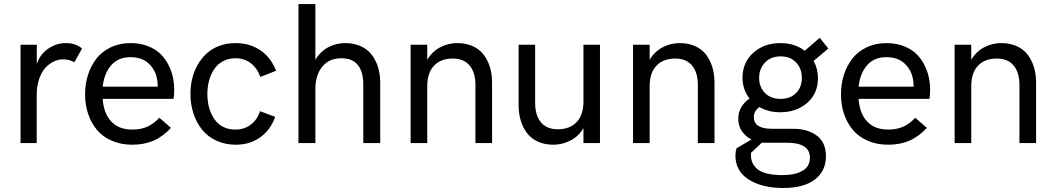

<svg xmlns="http://www.w3.org/2000/svg" viewBox="-20 -710 5231 953"><path d="M82 0V-487.8H162.6V-392.1Q179.2 -441.9 220 -469Q260.7 -496.1 306.6 -496.1Q355.5 -496.1 387.2 -469.2L349.1 -400.9Q322.8 -415.5 294.4 -415.5Q270.5 -415.5 247.8 -405Q225.1 -394.5 205.6 -374Q186 -353.5 174.1 -317.4Q162.1 -281.2 162.1 -234.9V0Z M636.2 8.3Q580.1 8.3 534.9 -11.5Q489.7 -31.2 461.2 -65.4Q432.6 -99.6 417.5 -144.5Q402.3 -189.5 402.3 -241.7Q402.3 -293 416.7 -338.4Q431.2 -383.8 458.7 -419.2Q486.3 -454.6 530 -475.3Q573.7 -496.1 627.9 -496.1Q675.3 -496.1 713.1 -481.4Q751 -466.8 775.1 -443.6Q799.3 -420.4 815.4 -389.2Q831.5 -357.9 838.1 -326.9Q844.7 -295.9 844.7 -264.2Q844.7 -233.9 840.8 -219.2H489.7Q494.6 -147.5 532 -107.2Q569.3 -66.9 636.7 -66.9Q677.7 -66.9 709.5 -80.3Q741.2 -93.8 771 -125.5L828.6 -75.2Q788.1 -31.7 741.9 -11.7Q695.8 8.3 636.2 8.3ZM489.7 -279.8H762.7Q762.7 -300.8 760.7 -310.5Q753.9 -359.9 719.7 -393.1Q685.5 -426.3 627.4 -426.3Q567.4 -426.3 532.2 -386.5Q497.1 -346.7 489.7 -279.8Z M1150.4 8.3Q1097.2 8.3 1053.7 -12Q1010.3 -32.2 982.7 -66.9Q955.1 -101.6 940.2 -146.7Q925.3 -191.9 925.3 -243.2Q925.3 -282.2 933.8 -318.6Q942.4 -355 960.7 -387.5Q979 -419.9 1005.1 -444.1Q1031.2 -468.3 1068.4 -482.2Q1105.5 -496.1 1149.4 -496.1Q1218.8 -496.1 1271.2 -461.2Q1323.7 -426.3 1350.6 -358.9L1272 -328.1Q1257.3 -371.1 1224.9 -396Q1192.4 -420.9 1149.4 -420.9Q1114.3 -420.9 1086.7 -406Q1059.1 -391.1 1042.5 -365.7Q1025.9 -340.3 1017.6 -309.1Q1009.3 -277.8 1009.3 -243.2Q1009.3 -168.5 1044.9 -117.7Q1080.6 -66.9 1149.4 -66.9Q1192.9 -66.9 1225.1 -91.6Q1257.3 -116.2 1270.5 -158.2L1345.7 -129.9Q1322.8 -64.5 1271.2 -28.1Q1219.7 8.3 1150.4 8.3Z M1461.4 0V-689.9H1545.4V-413.6Q1569.8 -454.1 1608.6 -475.1Q1647.5 -496.1 1693.4 -496.1Q1736.3 -496.1 1770 -481Q1803.7 -465.8 1824.5 -439Q1845.2 -412.1 1856 -377.9Q1866.7 -343.8 1867.2 -303.7V0H1783.2V-288.6Q1783.2 -420.9 1674.3 -420.9Q1613.3 -420.9 1579.3 -378.7Q1545.4 -336.4 1545.4 -268.1V0Z M2018.1 0V-487.8H2100.6V-413.6Q2125 -454.1 2164.6 -475.1Q2204.1 -496.1 2250 -496.1Q2293 -496.1 2326.4 -481Q2359.9 -465.8 2380.4 -439Q2400.9 -412.1 2411.4 -377.9Q2421.9 -343.8 2422.4 -303.7V0H2339.8V-288.6Q2339.8 -350.1 2311 -384.8Q2282.2 -419.4 2227.5 -419.4Q2168 -419.4 2134.3 -384Q2100.6 -348.6 2100.6 -281.2V0Z M2726.1 8.3Q2683.1 8.3 2649.7 -7.1Q2616.2 -22.5 2595.9 -49.3Q2575.7 -76.2 2565.2 -110.4Q2554.7 -144.5 2554.2 -184.6V-487.8H2636.2V-199.2Q2636.2 -137.7 2665 -103Q2693.8 -68.4 2748.5 -68.4Q2808.1 -68.4 2842 -103.8Q2876 -139.2 2876 -206.5V-487.8H2958V0H2876V-74.2Q2852.1 -33.7 2812 -12.7Q2772 8.3 2726.1 8.3Z M3122.1 0V-487.8H3204.6V-413.6Q3229 -454.1 3268.6 -475.1Q3308.1 -496.1 3354 -496.1Q3397 -496.1 3430.4 -481Q3463.9 -465.8 3484.4 -439Q3504.9 -412.1 3515.4 -377.9Q3525.9 -343.8 3526.4 -303.7V0H3443.8V-288.6Q3443.8 -350.1 3415 -384.8Q3386.2 -419.4 3331.5 -419.4Q3272 -419.4 3238.3 -384Q3204.6 -348.6 3204.6 -281.2V0Z M3918 -70.8Q3988.3 -70.8 4033.9 -37.1Q4079.6 -3.4 4079.6 65.4Q4079.6 138.7 4024.9 180.9Q3970.2 223.1 3867.7 223.1Q3763.2 223.1 3696.8 181.4Q3630.4 139.6 3630.4 62.5Q3630.4 43 3635.7 25.9L3710 -17.6Q3681.6 -31.7 3663.3 -57.4Q3645 -83 3644.5 -119.1Q3643.6 -181.6 3700.2 -220.7Q3665.5 -265.6 3665.5 -324.7Q3665.5 -399.9 3719 -448Q3772.5 -496.1 3853.5 -496.1Q3924.8 -496.1 3974.6 -458L4048.8 -522.5L4091.3 -469.2L4018.6 -407.7Q4040 -367.7 4040 -321.8Q4040 -246.1 3986.6 -199.5Q3933.1 -152.8 3853 -152.8Q3794.4 -152.8 3749.5 -178.7Q3720.7 -158.7 3721.7 -127.4Q3722.7 -70.8 3811 -70.8ZM3855 -430.2Q3806.6 -430.2 3777.3 -399.9Q3748 -369.6 3748 -323.2Q3748 -277.3 3776.9 -248.3Q3805.7 -219.2 3854.5 -219.2Q3902.8 -219.2 3931.4 -248.3Q3960 -277.3 3960 -323.2Q3960 -370.1 3931.4 -400.1Q3902.8 -430.2 3855 -430.2ZM3862.3 159.2Q3926.3 159.2 3963.1 137.9Q4000 116.7 4000 72.3Q4000 -1.5 3885.7 -1.5H3770Q3764.6 -1.5 3761.7 -2L3707.5 48.8V61.5Q3707.5 79.6 3713.6 95Q3719.7 110.4 3735.1 125.7Q3750.5 141.1 3783 150.1Q3815.4 159.2 3862.3 159.2Z M4388.2 8.3Q4332 8.3 4286.9 -11.5Q4241.7 -31.2 4213.1 -65.4Q4184.6 -99.6 4169.4 -144.5Q4154.3 -189.5 4154.3 -241.7Q4154.3 -293 4168.7 -338.4Q4183.1 -383.8 4210.7 -419.2Q4238.3 -454.6 4282 -475.3Q4325.7 -496.1 4379.9 -496.1Q4427.2 -496.1 4465.1 -481.4Q4502.9 -466.8 4527.1 -443.6Q4551.3 -420.4 4567.4 -389.2Q4583.5 -357.9 4590.1 -326.9Q4596.7 -295.9 4596.7 -264.2Q4596.7 -233.9 4592.8 -219.2H4241.7Q4246.6 -147.5 4283.9 -107.2Q4321.3 -66.9 4388.7 -66.9Q4429.7 -66.9 4461.4 -80.3Q4493.2 -93.8 4522.9 -125.5L4580.6 -75.2Q4540 -31.7 4493.9 -11.7Q4447.8 8.3 4388.2 8.3ZM4241.7 -279.8H4514.6Q4514.6 -300.8 4512.7 -310.5Q4505.9 -359.9 4471.7 -393.1Q4437.5 -426.3 4379.4 -426.3Q4319.3 -426.3 4284.2 -386.5Q4249 -346.7 4241.7 -279.8Z M4718.3 0V-487.8H4800.8V-413.6Q4825.2 -454.1 4864.7 -475.1Q4904.3 -496.1 4950.2 -496.1Q4993.2 -496.1 5026.6 -481Q5060.1 -465.8 5080.6 -439Q5101.1 -412.1 5111.6 -377.9Q5122.1 -343.8 5122.6 -303.7V0H5040V-288.6Q5040 -350.1 5011.2 -384.8Q4982.4 -419.4 4927.7 -419.4Q4868.2 -419.4 4834.5 -384Q4800.8 -348.6 4800.8 -281.2V0Z"/></svg>

Font: HK Grotesk Medium Legacy
Style: Regular
Weight: 500
Designer: Alfredo Marco Pradil
Foundry: Hanken Design Co.
Version: Version 2.022;PS 002.022;hotconv 1.0.88;makeotf.lib2.5.64775